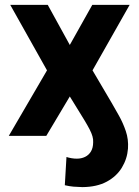

<svg xmlns="http://www.w3.org/2000/svg" viewBox="-20 -559 570 790"><path d="M16.2 0 173.4 -269.5 22.1 -539.1H176.4L267.2 -374L359.8 -539.1H513.5L360.7 -269.5L439.6 -135.5Q453.1 -111.9 469.6 -82.8Q486 -53.6 497.6 -19.7Q509.2 14.3 506.6 52.5Q503.4 94.5 481.5 130.6Q459.6 166.7 419 188.6Q378.4 210.4 318.8 210.9Q298.9 210.4 282.2 209Q265.5 207.5 246.7 203.1L253.5 86.9Q261.5 89.7 273.9 91.9Q286.3 94 296.5 93.8Q315 93.8 330 86.5Q345 79.3 354.1 64.4Q363.1 49.5 363.3 26.8Q364.1 14.6 360.5 2.1Q357 -10.4 348.9 -26.3Q340.7 -42.3 327 -65L267.2 -162.1L170.5 0Z"/></svg>

Font: Inter Display V
Style: Regular
Weight: 400
Designer: Rasmus Andersson
Foundry: rsms
Version: Version 3.015;git-src